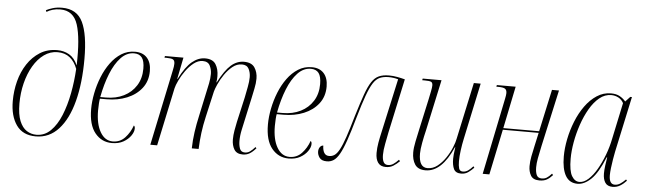

<svg xmlns="http://www.w3.org/2000/svg" viewBox="-49 -954 3856 1148"><g transform="rotate(5 1879.5 -380.0)"><path d="M192 10Q114 10 75.5 -44.5Q37 -99 37 -189Q37 -250 52 -308Q67 -366 97.5 -412.5Q128 -459 172.5 -487Q217 -515 276 -515Q316 -515 348 -496.5Q380 -478 399 -434Q404 -597 378 -678Q352 -759 273 -759Q248 -759 227.5 -753Q207 -747 191 -737L187 -747Q202 -755 226.5 -762.5Q251 -770 283 -770Q372 -770 407 -696.5Q442 -623 442 -477Q442 -332 413.5 -222.5Q385 -113 329 -51.5Q273 10 192 10ZM195 0Q244 0 280.5 -36Q317 -72 341.5 -132Q366 -192 380 -265.5Q394 -339 398 -413Q382 -456 352.5 -479.5Q323 -503 279 -503Q235 -503 198 -476.5Q161 -450 134 -404Q107 -358 92.5 -299.5Q78 -241 78 -178Q78 -112 94 -73Q110 -34 136.5 -17Q163 0 195 0Z M649 10Q587 10 547.5 -38.5Q508 -87 508 -182Q508 -227 518 -277.5Q528 -328 547 -375.5Q566 -423 594 -461.5Q622 -500 658.5 -523Q695 -546 740 -546Q787 -546 812.5 -517.5Q838 -489 838 -438Q838 -378 805 -335.5Q772 -293 717 -270.5Q662 -248 595 -248H555Q553 -241 551.5 -219Q550 -197 550 -177Q550 -96 578 -48Q606 0 653 0Q697 0 726.5 -31.5Q756 -63 771 -106Q774 -104 776 -100Q778 -96 778 -88Q778 -68 762 -45Q746 -22 717.5 -6Q689 10 649 10ZM590 -258Q650 -258 697 -281.5Q744 -305 771 -348Q798 -391 798 -449Q798 -495 782.5 -515.5Q767 -536 735 -536Q691 -536 656 -499Q621 -462 596 -399.5Q571 -337 556 -258Z M1434 10Q1398 10 1383 -14.5Q1368 -39 1368 -75Q1368 -100 1373 -129Q1378 -158 1383 -181L1417 -331Q1423 -362 1429.5 -395Q1436 -428 1436 -454Q1436 -482 1424.5 -504Q1413 -526 1383 -526Q1353 -526 1327 -505Q1301 -484 1280.5 -454Q1260 -424 1247 -395Q1234 -366 1230 -350L1195 -196Q1183 -144 1177 -97Q1171 -50 1169 0H1128Q1129 -49 1136 -98Q1143 -147 1155 -200L1183 -331Q1191 -366 1197 -396.5Q1203 -427 1203 -453Q1203 -479 1191.5 -502.5Q1180 -526 1148 -526Q1120 -526 1094 -505.5Q1068 -485 1047 -455.5Q1026 -426 1012 -396.5Q998 -367 994 -349L920 0H879L974 -453Q977 -466 978.5 -477Q980 -488 980 -495Q980 -514 969.5 -520Q959 -526 931 -526H918L920 -536H1031L1005 -406H1007Q1045 -481 1082.5 -512Q1120 -543 1161 -543Q1207 -543 1225 -514Q1243 -485 1243 -443Q1243 -435 1242.5 -425.5Q1242 -416 1240 -406H1242Q1281 -481 1316.5 -512Q1352 -543 1394 -543Q1440 -543 1458.5 -515Q1477 -487 1477 -449Q1477 -421 1470 -388.5Q1463 -356 1458 -331L1416 -138Q1408 -102 1408 -69Q1408 -43 1415.5 -23Q1423 -3 1446 -3Q1463 -3 1476.5 -12.5Q1490 -22 1507 -41L1513 -34Q1493 -11 1475 -0.5Q1457 10 1434 10Z M1710 10Q1648 10 1608.5 -38.5Q1569 -87 1569 -182Q1569 -227 1579 -277.5Q1589 -328 1608 -375.5Q1627 -423 1655 -461.5Q1683 -500 1719.5 -523Q1756 -546 1801 -546Q1848 -546 1873.5 -517.5Q1899 -489 1899 -438Q1899 -378 1866 -335.5Q1833 -293 1778 -270.5Q1723 -248 1656 -248H1616Q1614 -241 1612.5 -219Q1611 -197 1611 -177Q1611 -96 1639 -48Q1667 0 1714 0Q1758 0 1787.5 -31.5Q1817 -63 1832 -106Q1835 -104 1837 -100Q1839 -96 1839 -88Q1839 -68 1823 -45Q1807 -22 1778.5 -6Q1750 10 1710 10ZM1651 -258Q1711 -258 1758 -281.5Q1805 -305 1832 -348Q1859 -391 1859 -449Q1859 -495 1843.5 -515.5Q1828 -536 1796 -536Q1752 -536 1717 -499Q1682 -462 1657 -399.5Q1632 -337 1617 -258Z M2293 10Q2261 10 2246 -11Q2231 -32 2231 -69Q2231 -99 2236.5 -130.5Q2242 -162 2251 -201L2321 -519Q2293 -527 2263 -527Q2233 -527 2211 -517.5Q2189 -508 2171.5 -481Q2154 -454 2135.5 -403Q2117 -352 2093 -269Q2069 -184 2050 -129.5Q2031 -75 2014 -45.5Q1997 -16 1979 -4.5Q1961 7 1939 7Q1907 7 1894.5 -10.5Q1882 -28 1882 -47Q1882 -63 1890 -74Q1898 -85 1910 -85Q1910 -59 1919.5 -42.5Q1929 -26 1950 -26Q1968 -26 1982.5 -36Q1997 -46 2011.5 -72.5Q2026 -99 2043 -149Q2060 -199 2083 -279Q2107 -358 2125 -408.5Q2143 -459 2161.5 -487Q2180 -515 2204.5 -526Q2229 -537 2265 -537Q2289 -537 2314 -532.5Q2339 -528 2361 -522L2291 -197Q2285 -166 2277.5 -127.5Q2270 -89 2270 -61Q2270 -34 2278 -18.5Q2286 -3 2305 -3Q2322 -3 2336.5 -12.5Q2351 -22 2368 -40L2375 -32Q2358 -15 2338.5 -2.5Q2319 10 2293 10Z M2745 10Q2712 10 2701 -13Q2690 -36 2690 -74Q2690 -85 2691.5 -101Q2693 -117 2697 -144H2695Q2628 9 2531 9Q2486 9 2467.5 -19.5Q2449 -48 2449 -91Q2449 -119 2457 -157.5Q2465 -196 2472 -228L2513 -415Q2518 -439 2523 -464Q2528 -489 2528 -500Q2528 -517 2518 -521.5Q2508 -526 2480 -526H2465L2467 -536H2580L2513 -226Q2505 -194 2497.5 -153.5Q2490 -113 2490 -88Q2490 -5 2542 -5Q2574 -5 2601 -26Q2628 -47 2649 -78Q2670 -109 2683.5 -141.5Q2697 -174 2701 -197L2774 -536H2815L2743 -198Q2736 -166 2731 -129Q2726 -92 2726 -63Q2726 -36 2731 -19.5Q2736 -3 2754 -3Q2772 -3 2786.5 -13.5Q2801 -24 2815 -40L2821 -32Q2807 -17 2788.5 -3.5Q2770 10 2745 10Z M3215 10Q3177 10 3163 -14Q3149 -38 3149 -70Q3149 -98 3155 -129.5Q3161 -161 3169 -196L3186 -273H2971L2914 0H2874L2968 -458Q2973 -481 2973 -493Q2973 -512 2962 -519Q2951 -526 2922 -526H2910L2912 -536H3025L2973 -283H3188L3243 -536H3285L3210 -197Q3200 -151 3194.5 -121Q3189 -91 3189 -67Q3189 -38 3197 -20.5Q3205 -3 3228 -3Q3245 -3 3258 -11Q3271 -19 3287 -37L3294 -29Q3277 -10 3259.5 0Q3242 10 3215 10Z M3444 10Q3395 10 3371.5 -30.5Q3348 -71 3348 -146Q3348 -195 3359 -250Q3370 -305 3391 -357.5Q3412 -410 3442.5 -452.5Q3473 -495 3512 -520.5Q3551 -546 3597 -546Q3629 -546 3650 -534Q3671 -522 3685 -505L3713 -535H3723L3651 -200Q3647 -180 3642.5 -153.5Q3638 -127 3635 -101Q3632 -75 3632 -58Q3632 -4 3666 -4Q3683 -4 3698 -13.5Q3713 -23 3731 -41L3737 -34Q3720 -15 3699.5 -2.5Q3679 10 3654 10Q3623 10 3609.5 -10.5Q3596 -31 3596 -65Q3596 -86 3599.5 -112.5Q3603 -139 3607 -163H3604Q3565 -67 3524.5 -28.5Q3484 10 3444 10ZM3454 -2Q3481 -2 3507.5 -26Q3534 -50 3557 -89.5Q3580 -129 3598.5 -177.5Q3617 -226 3627 -277L3673 -494Q3662 -515 3642 -525.5Q3622 -536 3599 -536Q3561 -536 3528.5 -509.5Q3496 -483 3470.5 -439Q3445 -395 3427 -342Q3409 -289 3399.5 -235.5Q3390 -182 3390 -136Q3390 -63 3408 -32.5Q3426 -2 3454 -2Z"/></g></svg>

Font: Noto Serif Display Condensed ExtraLight
Style: Italic
Weight: 200
Width: 3
Italic angle: -12°
Designer: Monotype Design Team
Foundry: Monotype Imaging Inc.
Version: Version 2.009